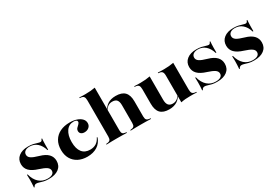

<svg xmlns="http://www.w3.org/2000/svg" viewBox="24 -1406 3115 2192"><g transform="rotate(-30 1581.5 -310.0)"><path d="M244.4 11.3Q204 11.3 175.8 4.4Q147.6 -2.4 127.8 -9.3Q108.1 -16.1 91.1 -16.1Q65.3 -16.1 54.8 10.5H46Q48.4 -16.1 49.6 -40.7Q50.8 -65.3 50.8 -93.1Q50.8 -121 49.2 -155.6H58.1Q77.4 -79.8 123 -39.5Q168.5 0.8 233.9 0.8Q275 0.8 297.2 -13.7Q319.4 -28.2 319.4 -55.6Q319.4 -84.7 290.3 -104.4Q261.3 -124.2 197.6 -144.4Q121.8 -167.7 85.9 -204Q50 -240.3 50 -294.4Q50 -356.5 96 -393.1Q141.9 -429.8 220.2 -429.8Q258.1 -429.8 287.1 -423.4Q316.1 -416.9 336.7 -409.7Q357.3 -402.4 371 -402.4Q379.8 -402.4 386.3 -408.1Q392.7 -413.7 397.6 -429H406.5Q404.8 -409.7 403.6 -389.9Q402.4 -370.2 402.4 -344.8Q402.4 -319.4 402.4 -283.1H393.5Q374.2 -349.2 333.1 -384.7Q291.9 -420.2 235.5 -420.2Q197.6 -420.2 175.4 -404Q153.2 -387.9 153.2 -358.9Q153.2 -329.8 181.5 -310.5Q209.7 -291.1 280.6 -271Q352.4 -250.8 387.5 -214.5Q422.6 -178.2 422.6 -125Q422.6 -60.5 375.4 -24.6Q328.2 11.3 244.4 11.3Z M753.2 11.3Q685.5 11.3 634.7 -14.9Q583.9 -41.1 555.6 -89.9Q527.4 -138.7 527.4 -206.5Q527.4 -276.6 557.3 -326.6Q587.1 -376.6 641.5 -403.2Q696 -429.8 770.2 -429.8Q821 -429.8 860.5 -416.1Q900 -402.4 923 -378.2Q946 -354 946 -321Q946 -287.9 922.2 -267.3Q898.4 -246.8 862.9 -246.8Q835.5 -246.8 819 -260.1Q802.4 -273.4 802.4 -296Q802.4 -318.5 816.5 -333.1Q830.6 -347.6 844.8 -360.9Q858.9 -374.2 858.9 -390.3Q858.9 -402.4 846.4 -409.3Q833.9 -416.1 813.7 -416.1Q750 -416.1 714.1 -363.7Q678.2 -311.3 678.2 -224.2Q678.2 -135.5 714.5 -89.1Q750.8 -42.7 821 -42.7Q866.9 -42.7 900 -63.7Q933.1 -84.7 954 -128.2L961.3 -122.6Q937.1 -55.6 883.5 -22.2Q829.8 11.3 753.2 11.3Z M1144.4 -2.4Q1107.3 -2.4 1078.6 -2Q1050 -1.6 1008.1 0V-8.9L1019.4 -9.7Q1049.2 -12.1 1060.5 -25Q1071.8 -37.9 1071.8 -68.5V-209.7H1216.9V-68.5Q1216.9 -37.1 1228.2 -24.6Q1239.5 -12.1 1267.7 -9.7L1277.4 -8.9V0Q1237.1 -1.6 1208.9 -2Q1180.6 -2.4 1144.4 -2.4ZM1386.3 -209.7V-301.6Q1386.3 -348.4 1368.1 -370.6Q1350 -392.7 1308.1 -392.7Q1272.6 -392.7 1247.2 -372.6Q1221.8 -352.4 1198.4 -305.6L1195.2 -310.5Q1225 -373.4 1267.3 -401.6Q1309.7 -429.8 1375 -429.8Q1455.6 -429.8 1493.5 -390.3Q1531.5 -350.8 1531.5 -268.5V-209.7ZM1458.9 -2.4Q1422.6 -2.4 1395.2 -2Q1367.7 -1.6 1326.6 0V-8.9L1336.3 -9.7Q1364.5 -12.1 1375.4 -24.6Q1386.3 -37.1 1386.3 -68.5V-209.7H1531.5V-68.5Q1531.5 -37.9 1543.1 -25Q1554.8 -12.1 1583.9 -9.7L1595.2 -8.9V0Q1554.8 -1.6 1525.8 -2Q1496.8 -2.4 1458.9 -2.4ZM1071.8 -209.7V-545.2Q1071.8 -579.8 1060.5 -594.8Q1049.2 -609.7 1019.4 -612.1L1008.1 -612.9V-621.8Q1033.9 -620.2 1050.8 -619.8Q1067.7 -619.4 1090.3 -619.4Q1127.4 -619.4 1157.3 -622.2Q1187.1 -625 1216.9 -630.6V-621.8V-209.7Z M1824.2 -419.4V-209.7H1679V-342.7Q1679 -377.4 1667.7 -392.3Q1656.5 -407.3 1626.6 -409.7L1615.3 -410.5V-419.4Q1641.1 -417.7 1658.1 -417.3Q1675 -416.9 1697.6 -416.9Q1734.7 -416.9 1764.5 -419.8Q1794.4 -422.6 1824.2 -428.2ZM1824.2 -209.7V-120.2Q1824.2 -72.6 1842.7 -49.6Q1861.3 -26.6 1900 -26.6Q1934.7 -26.6 1960.9 -47.6Q1987.1 -68.5 2008.9 -114.5L2011.3 -109.7Q1983.1 -46.8 1939.5 -18.1Q1896 10.5 1833.1 10.5Q1754 10.5 1716.5 -29Q1679 -68.5 1679 -150.8V-209.7ZM1989.5 0V-209.7H2134.7V-76.6Q2134.7 -41.9 2146 -27Q2157.3 -12.1 2187.1 -9.7L2198.4 -8.9V0Q2172.6 -1.6 2155.6 -2Q2138.7 -2.4 2116.1 -2.4Q2079.8 -2.4 2049.6 0Q2019.4 2.4 1989.5 8.9ZM2134.7 -419.4V-209.7H1989.5V-342.7Q1989.5 -377.4 1977.8 -392.3Q1966.1 -407.3 1937.1 -409.7L1926.6 -410.5V-419.4Q1951.6 -417.7 1968.5 -417.3Q1985.5 -416.9 2008.1 -416.9Q2044.4 -416.9 2074.2 -419.8Q2104 -422.6 2134.7 -428.2Z M2462.1 11.3Q2421.8 11.3 2393.5 4.4Q2365.3 -2.4 2345.6 -9.3Q2325.8 -16.1 2308.9 -16.1Q2283.1 -16.1 2272.6 10.5H2263.7Q2266.1 -16.1 2267.3 -40.7Q2268.5 -65.3 2268.5 -93.1Q2268.5 -121 2266.9 -155.6H2275.8Q2295.2 -79.8 2340.7 -39.5Q2386.3 0.8 2451.6 0.8Q2492.7 0.8 2514.9 -13.7Q2537.1 -28.2 2537.1 -55.6Q2537.1 -84.7 2508.1 -104.4Q2479 -124.2 2415.3 -144.4Q2339.5 -167.7 2303.6 -204Q2267.7 -240.3 2267.7 -294.4Q2267.7 -356.5 2313.7 -393.1Q2359.7 -429.8 2437.9 -429.8Q2475.8 -429.8 2504.8 -423.4Q2533.9 -416.9 2554.4 -409.7Q2575 -402.4 2588.7 -402.4Q2597.6 -402.4 2604 -408.1Q2610.5 -413.7 2615.3 -429H2624.2Q2622.6 -409.7 2621.4 -389.9Q2620.2 -370.2 2620.2 -344.8Q2620.2 -319.4 2620.2 -283.1H2611.3Q2591.9 -349.2 2550.8 -384.7Q2509.7 -420.2 2453.2 -420.2Q2415.3 -420.2 2393.1 -404Q2371 -387.9 2371 -358.9Q2371 -329.8 2399.2 -310.5Q2427.4 -291.1 2498.4 -271Q2570.2 -250.8 2605.2 -214.5Q2640.3 -178.2 2640.3 -125Q2640.3 -60.5 2593.1 -24.6Q2546 11.3 2462.1 11.3Z M2950 11.3Q2909.7 11.3 2881.5 4.4Q2853.2 -2.4 2833.5 -9.3Q2813.7 -16.1 2796.8 -16.1Q2771 -16.1 2760.5 10.5H2751.6Q2754 -16.1 2755.2 -40.7Q2756.5 -65.3 2756.5 -93.1Q2756.5 -121 2754.8 -155.6H2763.7Q2783.1 -79.8 2828.6 -39.5Q2874.2 0.8 2939.5 0.8Q2980.6 0.8 3002.8 -13.7Q3025 -28.2 3025 -55.6Q3025 -84.7 2996 -104.4Q2966.9 -124.2 2903.2 -144.4Q2827.4 -167.7 2791.5 -204Q2755.6 -240.3 2755.6 -294.4Q2755.6 -356.5 2801.6 -393.1Q2847.6 -429.8 2925.8 -429.8Q2963.7 -429.8 2992.7 -423.4Q3021.8 -416.9 3042.3 -409.7Q3062.9 -402.4 3076.6 -402.4Q3085.5 -402.4 3091.9 -408.1Q3098.4 -413.7 3103.2 -429H3112.1Q3110.5 -409.7 3109.3 -389.9Q3108.1 -370.2 3108.1 -344.8Q3108.1 -319.4 3108.1 -283.1H3099.2Q3079.8 -349.2 3038.7 -384.7Q2997.6 -420.2 2941.1 -420.2Q2903.2 -420.2 2881 -404Q2858.9 -387.9 2858.9 -358.9Q2858.9 -329.8 2887.1 -310.5Q2915.3 -291.1 2986.3 -271Q3058.1 -250.8 3093.1 -214.5Q3128.2 -178.2 3128.2 -125Q3128.2 -60.5 3081 -24.6Q3033.9 11.3 2950 11.3Z"/></g></svg>

Font: Playfair 144pt SemiExpanded Black
Style: Regular
Weight: 900
Width: 6
Designer: Claus Eggers Sørensen
Foundry: Claus Eggers Sørensen
Version: Version 2.203